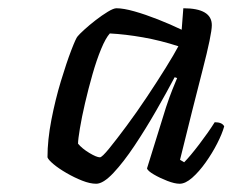

<svg xmlns="http://www.w3.org/2000/svg" viewBox="-20 -795 563 465"><path d="M213 -350Q198 -350 179 -357.5Q160 -365 141 -376Q122 -387 109.5 -397.5Q97 -408 95 -414Q95 -456 104.5 -505Q114 -554 127.5 -598.5Q141 -643 152.5 -673Q164 -703 168 -707Q172 -712 184 -723Q196 -734 211.5 -746Q227 -758 241 -766.5Q255 -775 262 -775Q279 -775 305.5 -767.5Q332 -760 362.5 -748Q393 -736 420 -723L424 -775Q493 -775 493 -734Q493 -712 470.5 -625Q448 -538 416 -408L426 -402Q440 -416 462.5 -445.5Q485 -475 500 -499Q518 -499 523 -489Q518 -471 506 -447.5Q494 -424 478 -401.5Q462 -379 445.5 -364.5Q429 -350 415 -350Q403 -350 385 -357Q367 -364 352.5 -372.5Q338 -381 336 -387L382 -535Q391 -562 397.5 -578Q404 -594 409 -606L403 -608Q384 -572 358.5 -527.5Q333 -483 306 -442.5Q279 -402 254.5 -376Q230 -350 213 -350ZM222 -414Q227 -414 244.5 -435.5Q262 -457 286.5 -490Q311 -523 336 -560.5Q361 -598 381.5 -631Q402 -664 412 -683Q369 -697 326.5 -704.5Q284 -712 246 -714Q236 -703 225 -676.5Q214 -650 204 -615Q194 -580 186 -545.5Q178 -511 173.5 -484Q169 -457 169 -447Q179 -435 196.5 -424.5Q214 -414 222 -414Z"/></svg>

Font: Texturina Extralight
Style: Italic
Weight: 200
Italic angle: -11°
Designer: Guillermo Torres Carreño
Foundry: Omnibus-Type
Version: Version 1.002; ttfautohint (v1.8.3)